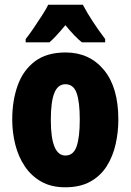

<svg xmlns="http://www.w3.org/2000/svg" viewBox="-20 -852 556 816"><path d="M483 -344Q483 -291 471.5 -239.5Q460 -188 434 -146.5Q408 -105 364.5 -80.5Q321 -56 257 -56Q198 -56 155.5 -80Q113 -104 85.5 -145Q58 -186 45 -237.5Q32 -289 32 -344Q32 -424 55 -488.5Q78 -553 128 -591Q178 -629 259 -629Q360 -629 421.5 -555Q483 -481 483 -344ZM196 -342Q196 -191 258 -191Q292 -191 305.5 -229.5Q319 -268 319 -344Q319 -420 305.5 -457Q292 -494 258 -494Q226 -494 211 -457Q196 -420 196 -342ZM332 -832Q366 -767 427 -686V-672H328Q298 -696 258 -745Q214 -692 190 -672H89V-686Q103 -703 122 -731Q141 -759 159 -787Q177 -815 185 -832Z"/></svg>

Font: Noto Sans Malayalam UI ExtraCondensed Black
Style: Regular
Weight: 900
Width: 2
Designer: Jelle Bosma - Monotype Design Team
Foundry: Monotype Imaging Inc.
Version: Version 2.104; ttfautohint (v1.8.4.7-5d5b)